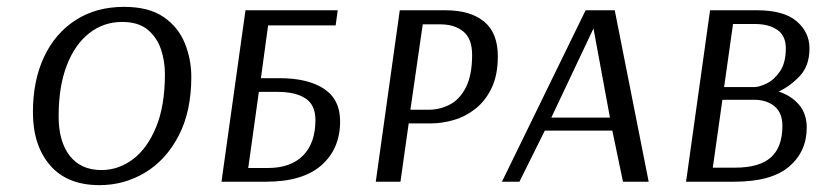

<svg xmlns="http://www.w3.org/2000/svg" viewBox="-20 -530 2397 560"><path d="M538 -306Q538 -205 501 -134Q464 -63 403 -26.5Q342 10 270 10Q176 10 126 -48Q76 -106 76 -203Q76 -294 108 -363Q140 -432 200 -471Q260 -510 342 -510Q414 -510 457 -480.5Q500 -451 519 -404Q538 -357 538 -306ZM461 -314Q461 -353 449 -387.5Q437 -422 410 -444Q383 -466 336 -466Q282 -466 240 -433Q198 -400 174.5 -338.5Q151 -277 151 -191Q151 -117 183.5 -75.5Q216 -34 276 -34Q325 -34 367 -65Q409 -96 435 -158.5Q461 -221 461 -314Z M959 -456H762L741 -302H795Q878 -302 925 -271Q972 -240 972 -176Q972 -96 917.5 -48Q863 0 756 0H626L696 -500H965ZM735 -262 704 -40H761Q828 -40 864 -76.5Q900 -113 900 -180Q900 -224 871 -243Q842 -262 790 -262Z M1146 -500H1280Q1352 -500 1392 -467Q1432 -434 1432 -366Q1432 -311 1414 -273.5Q1396 -236 1367 -213Q1338 -190 1303.5 -180Q1269 -170 1235 -170H1172L1148 0H1076ZM1213 -459 1177 -210H1231Q1263 -210 1292 -225Q1321 -240 1339 -275.5Q1357 -311 1357 -370Q1357 -417 1331.5 -438Q1306 -459 1264 -459Z M1773 -500 1872 0H1797L1766 -149H1569L1495 0H1444L1688 -500ZM1588 -187H1759L1711 -447Z M2051 -500H2189Q2266 -500 2303.5 -468Q2341 -436 2341 -389Q2341 -338 2312.5 -308Q2284 -278 2251 -263Q2288 -251 2310.5 -224.5Q2333 -198 2333 -158Q2333 -88 2281.5 -44Q2230 0 2121 0H1981ZM2180 -276Q2194 -276 2216 -286.5Q2238 -297 2255 -322Q2272 -347 2272 -389Q2272 -426 2247 -443Q2222 -460 2182 -460H2118L2092 -276ZM2087 -239 2059 -41H2124Q2195 -41 2228.5 -71Q2262 -101 2262 -163Q2262 -201 2239 -220Q2216 -239 2179 -239Z"/></svg>

Font: Arsenal SC
Style: Italic
Weight: 400
Italic angle: -9.10001°
Designer: Andrij Shevchenko
Foundry: Stairsfor
Version: Version 2.001; ttfautohint (v1.8.4.7-5d5b)